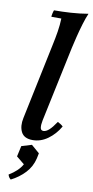

<svg xmlns="http://www.w3.org/2000/svg" viewBox="-104 -756 505 1044"><g transform="rotate(10 148.0 -233.5)"><path d="M116 15Q68 15 52 -17Q36 -49 46 -95L134 -516Q142 -553 148 -590Q154 -627 155 -663H100Q100 -670 102.5 -681.5Q105 -693 108 -700Q153 -700 200.5 -703Q248 -706 296 -714Q285 -689 274 -652.5Q263 -616 254 -579.5Q245 -543 239 -516L151 -100Q146 -75 148 -59.5Q150 -44 165 -44Q179 -44 195.5 -58.5Q212 -73 234 -106Q242 -102 249.5 -97.5Q257 -93 264 -86Q238 -41 199 -13Q160 15 116 15ZM117 41 162 80 156 109Q145 156 112.5 190.5Q80 225 36 247Q23 237 20 222Q45 207 63 190Q81 173 92 153L48 117L61 58Z"/></g></svg>

Font: Poltawski Nowy Medium
Style: Italic
Weight: 500
Italic angle: -12°
Version: Version 1.001;gftools[0.9.25]